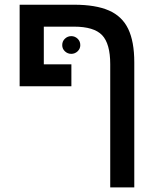

<svg xmlns="http://www.w3.org/2000/svg" viewBox="-20 -622 680 830"><path d="M300.3 -601.6Q393.6 -601.6 450.7 -576.7Q507.8 -551.8 534.2 -497.1Q560.5 -442.4 560.5 -352.5V188H456.5V-344.7Q456.5 -433.1 421.4 -470Q386.2 -506.8 299.8 -506.8H169.4V-343.8H288.6V-249H64.9V-601.6ZM249 -426.8Q249 -443.8 260.7 -454.8Q272.5 -465.8 288.1 -465.8Q303.7 -465.8 315.4 -454.8Q327.1 -443.8 327.1 -426.8Q327.1 -411.1 315.4 -400.1Q303.7 -389.2 288.1 -389.2Q272.5 -389.2 260.7 -400.1Q249 -411.1 249 -426.8Z"/></svg>

Font: Arimo Medium
Style: Regular
Weight: 500
Designer: Steve Matteson
Foundry: Monotype Imaging Inc.
Version: Version 1.33